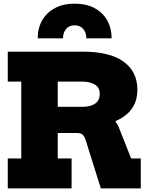

<svg xmlns="http://www.w3.org/2000/svg" viewBox="-20 -1054 838 1074"><path d="M604.5 -839.5H463Q463 -872 445.5 -892.2Q428 -912.5 397.5 -912.5Q367.5 -912.5 350 -892.2Q332.5 -872 332.5 -839.5H191Q191 -897 216.2 -940.8Q241.5 -984.5 287.8 -1009Q334 -1033.5 397.5 -1033.5Q461.5 -1033.5 507.8 -1009.2Q554 -985 579 -941.2Q604 -897.5 604.5 -839.5ZM520.5 -437Q571.5 -425.5 602 -398.5Q632.5 -371.5 643.5 -344.5L713.5 -167.5H767.5V0H544L459.5 -269.5Q452 -292.5 441.8 -301.2Q431.5 -310 411 -310H337.5ZM308 -597.5V-765H443Q595 -765 671.8 -708.8Q748.5 -652.5 748.5 -552.5Q748.5 -508 733.5 -474.2Q718.5 -440.5 691 -416.5Q663.5 -392.5 627 -377V-360L469.5 -310H241V-456.5H438Q470.5 -456.5 492.8 -464.5Q515 -472.5 526.5 -488.5Q538 -504.5 538 -528.5Q538 -564.5 510.8 -581Q483.5 -597.5 439 -597.5ZM23.5 -597.5V-765H378V-597.5H303V-167.5H380.5V0H23.5V-167.5H99V-597.5Z"/></svg>

Font: Hepta Slab ExtraLight ExtraBold
Style: Regular
Weight: 800
Version: Version 1.102